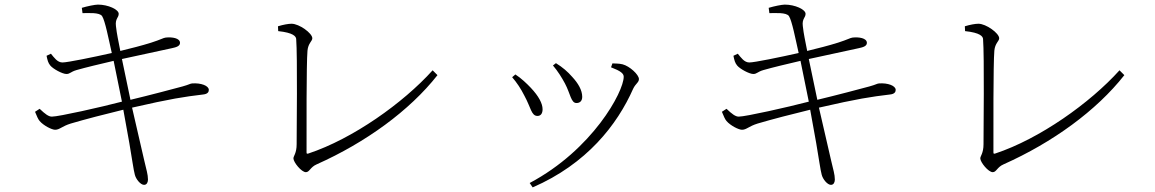

<svg xmlns="http://www.w3.org/2000/svg" viewBox="-20 -765 5010 833"><path d="M132 -280C140 -261 145 -248 152 -240C169 -220 205 -202 219 -202C239 -202 248 -217 287 -229C344 -246 444 -272 515 -289L541 -145C551 -88 560 -23 565 -7C570 13 590 37 605 37C618 37 622 24 622 14C622 -8 615 -29 606 -68L553 -298C723 -337 778 -345 861 -355C881 -357 886 -366 886 -375C886 -393 852 -406 813 -403C804 -402 801 -398 772 -390C743 -382 622 -350 546 -332L509 -509L726 -556C745 -560 761 -565 761 -579C761 -600 726 -605 699 -602C689 -601 677 -593 636 -580C595 -567 547 -555 502 -544C493 -591 487 -616 483 -652C479 -684 495 -688 495 -705C495 -724 449 -745 405 -745C392 -745 358 -738 335 -731L338 -708C363 -708 412 -712 423 -695C436 -675 451 -597 465 -535C385 -517 273 -494 251 -494C229 -494 215 -515 201 -532L182 -523C186 -503 189 -492 198 -481C210 -466 251 -444 268 -444C284 -444 285 -453 312 -461C354 -473 413 -487 473 -501L509 -324C417 -300 235 -259 205 -259C191 -259 176 -270 152 -293Z M1186 -651 1187 -630C1253 -623 1264 -607 1265 -596C1271 -521 1267 -190 1267 -139C1267 -100 1253 -88 1253 -78C1253 -61 1288 -18 1307 -18C1323 -18 1326 -40 1354 -52C1567 -147 1757 -285 1878 -439L1857 -460C1729 -318 1511 -163 1318 -99C1311 -97 1310 -98 1310 -105C1310 -194 1309 -489 1314 -545C1317 -578 1335 -586 1335 -599C1335 -621 1278 -662 1245 -662C1231 -662 1209 -658 1186 -651Z M2379 -481C2401 -455 2417 -429 2431 -403C2455 -358 2457 -318 2481 -318C2496 -318 2506 -327 2506 -345C2506 -374 2488 -404 2463 -431C2443 -454 2421 -473 2392 -491ZM2291 48C2526 -54 2658 -224 2727 -380C2738 -403 2752 -407 2752 -422C2752 -441 2712 -478 2681 -486C2665 -490 2650 -489 2637 -490L2631 -473C2673 -457 2686 -446 2686 -432C2686 -367 2551 -116 2278 29ZM2202 -430C2222 -407 2240 -380 2255 -350C2284 -297 2285 -262 2312 -262C2327 -262 2334 -274 2334 -291C2334 -316 2317 -348 2283 -384C2266 -402 2241 -426 2216 -442Z M3112 -280C3120 -261 3125 -248 3132 -240C3149 -220 3185 -202 3199 -202C3219 -202 3228 -217 3267 -229C3324 -246 3424 -272 3495 -289L3521 -145C3531 -88 3540 -23 3545 -7C3550 13 3570 37 3585 37C3598 37 3602 24 3602 14C3602 -8 3595 -29 3586 -68L3533 -298C3703 -337 3758 -345 3841 -355C3861 -357 3866 -366 3866 -375C3866 -393 3832 -406 3793 -403C3784 -402 3781 -398 3752 -390C3723 -382 3602 -350 3526 -332L3489 -509L3706 -556C3725 -560 3741 -565 3741 -579C3741 -600 3706 -605 3679 -602C3669 -601 3657 -593 3616 -580C3575 -567 3527 -555 3482 -544C3473 -591 3467 -616 3463 -652C3459 -684 3475 -688 3475 -705C3475 -724 3429 -745 3385 -745C3372 -745 3338 -738 3315 -731L3318 -708C3343 -708 3392 -712 3403 -695C3416 -675 3431 -597 3445 -535C3365 -517 3253 -494 3231 -494C3209 -494 3195 -515 3181 -532L3162 -523C3166 -503 3169 -492 3178 -481C3190 -466 3231 -444 3248 -444C3264 -444 3265 -453 3292 -461C3334 -473 3393 -487 3453 -501L3489 -324C3397 -300 3215 -259 3185 -259C3171 -259 3156 -270 3132 -293Z M4166 -651 4167 -630C4233 -623 4244 -607 4245 -596C4251 -521 4247 -190 4247 -139C4247 -100 4233 -88 4233 -78C4233 -61 4268 -18 4287 -18C4303 -18 4306 -40 4334 -52C4547 -147 4737 -285 4858 -439L4837 -460C4709 -318 4491 -163 4298 -99C4291 -97 4290 -98 4290 -105C4290 -194 4289 -489 4294 -545C4297 -578 4315 -586 4315 -599C4315 -621 4258 -662 4225 -662C4211 -662 4189 -658 4166 -651Z"/></svg>

Font: Noto Serif TC ExtraLight
Style: Regular
Weight: 200
Designer: Ryoko NISHIZUKA 西塚涼子 (kana & ideographs); Frank Grießhammer (Latin, Greek & Cyrillic); Wenlong ZHANG 张文龙 (bopomofo); San
Foundry: Adobe
Version: Version 2.001;hotconv 1.1.0;makeotfexe 2.6.0